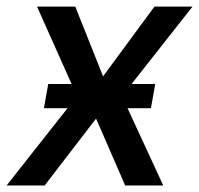

<svg xmlns="http://www.w3.org/2000/svg" viewBox="-50 -566 607 586"><path d="M179.7 -545.9 264.6 -333 421.4 -545.9H537.6L322.3 -272.5L448.2 0H332L243.2 -204.1L86.4 0H-29.8L185.1 -272.5L63 -545.9ZM84 -235.8 97.2 -309.6H423.8L410.6 -235.8Z"/></svg>

Font: Inter Tight Medium
Style: Italic
Weight: 500
Italic angle: -9.39999°
Designer: Rasmus Andersson
Foundry: rsms
Version: Version 3.004